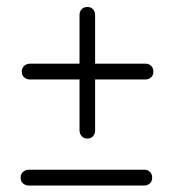

<svg xmlns="http://www.w3.org/2000/svg" viewBox="-20 -634 510 564"><path d="M44 -423.5Q44 -434.5 51.2 -440.8Q58.5 -447 68.5 -447H407Q417 -447 423.8 -440.8Q430.5 -434.5 430.5 -423.5Q430.5 -412.5 423.5 -406.5Q416.5 -400.5 407 -400.5H68Q58.5 -400.5 51.2 -406.5Q44 -412.5 44 -423.5ZM236.8 -227Q225.9 -227 219.8 -234.2Q213.6 -241.5 213.6 -251.5V-590Q213.6 -600 219.8 -606.8Q225.9 -613.5 236.8 -613.5Q247.6 -613.5 253.5 -606.5Q259.4 -599.5 259.4 -590V-251Q259.4 -241.5 253.5 -234.2Q247.6 -227 236.8 -227ZM40.5 -112Q40.5 -123 47.8 -129.2Q55 -135.5 65 -135.5H403.5Q413.5 -135.5 420.2 -129.2Q427 -123 427 -112Q427 -101 420 -95Q413 -89 403.5 -89H64.5Q55 -89 47.8 -95Q40.5 -101 40.5 -112Z"/></svg>

Font: Fraunces 144pt S050 SemiBold
Style: Regular
Weight: 600
Version: Version 1.000; ttfautohint (v1.8.3)